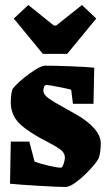

<svg xmlns="http://www.w3.org/2000/svg" viewBox="-20 -734 434 766"><path d="M20 -1 23 -169H97L118 -89Q143 -80 176 -72.5Q209 -65 223 -65Q229 -65 234 -81Q239 -97 239 -104Q239 -122 225 -134Q211 -146 177 -164Q151 -177 137 -185Q69 -224 46 -254.5Q23 -285 23 -326Q23 -357 30 -379Q51 -406 96 -439Q141 -472 160 -472Q200 -472 263.5 -469.5Q327 -467 356 -464L353 -320H271L264 -376Q255 -379 215 -387Q175 -395 165 -395Q159 -395 156 -387.5Q153 -380 153 -373Q153 -356 175.5 -340.5Q198 -325 235 -305Q243 -301 286.5 -276Q330 -251 356 -221.5Q382 -192 382 -162Q382 -124 373 -101Q362 -82 336.5 -55Q311 -28 284.5 -8Q258 12 241 12Q215 12 137.5 7.5Q60 3 20 -1ZM151 -519 35 -660 93 -714 195 -632H204L307 -714L364 -660L248 -519Z"/></svg>

Font: Grenze ExtraBold
Style: Regular
Weight: 800
Designer: Renata Polastri
Foundry: Omnibus-Type
Version: Version 1.002; ttfautohint (v1.8)